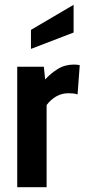

<svg xmlns="http://www.w3.org/2000/svg" viewBox="-20 -777 351 797"><path d="M51.5 0V-500H162L167.5 -447Q190 -472 219.5 -490.5Q249 -509 287 -509Q300 -509 311 -506.5L302 -385Q293.5 -388 284.2 -389Q275 -390 264.5 -390Q236.5 -390 213.5 -376.8Q190.5 -363.5 173.5 -341V0ZM108.5 -574V-653L285.5 -757V-642Z"/></svg>

Font: Cabin
Style: Bold
Weight: 700
Width: 4
Designer: Pablo Impallari
Foundry: Pablo Impallari. http://www.impallari.com Igino Marini. http://www.ikern.com
Version: Version 3.001